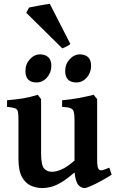

<svg xmlns="http://www.w3.org/2000/svg" viewBox="-20 -960 603 995"><path d="M558.6 -54.7Q534.7 -39.1 505.1 -22.9Q475.6 -6.8 451.2 3.9Q426.8 14.6 418.9 14.6Q401.4 14.6 386.7 -0.7Q372.1 -16.1 366.2 -66.4Q325.7 -31.2 295.9 -13.9Q266.1 3.4 243.2 9Q220.2 14.6 199.2 14.6Q168.9 14.6 140.6 2.4Q112.3 -9.8 94 -42.5Q75.7 -75.2 75.7 -136.2V-336.4Q75.7 -367.2 73 -380.9Q70.3 -394.5 57.9 -398.9Q45.4 -403.3 16.6 -406.2V-440.4Q65.4 -444.8 100.3 -450.4Q135.3 -456.1 175.8 -468.8L192.9 -446.3V-167Q192.9 -106.4 207.5 -88.1Q222.2 -69.8 249.5 -69.8Q270 -69.8 298.1 -81.5Q326.2 -93.3 366.2 -127.9V-336.4Q366.2 -365.7 362.5 -379.9Q358.9 -394 345.2 -399.4Q331.5 -404.8 301.8 -406.2V-440.4Q350.6 -444.8 390.4 -452.4Q430.2 -460 465.3 -468.8L483.4 -446.3V-138.7Q483.4 -108.9 485.8 -96.9Q488.3 -85 494.6 -80.1Q500 -75.7 510.7 -78.1Q521.5 -80.6 546.4 -91.3ZM246.1 -619.1Q246.1 -583.5 223.4 -558.1Q200.7 -532.7 169.4 -532.7Q111.8 -532.7 111.8 -592.3Q111.8 -627.9 134.8 -653.1Q157.7 -678.2 188 -678.2Q214.8 -678.2 230.5 -663.3Q246.1 -648.4 246.1 -619.1ZM452.1 -619.1Q452.1 -583.5 429.7 -558.1Q407.2 -532.7 376 -532.7Q317.9 -532.7 317.9 -592.3Q317.9 -627.9 341.1 -653.1Q364.3 -678.2 394 -678.2Q421.4 -678.2 436.8 -663.3Q452.1 -648.4 452.1 -619.1ZM344.7 -731.9Q338.4 -726.1 324.7 -719Q311 -711.9 302.7 -709.5L116.2 -893.6L130.4 -920.9Q135.3 -921.9 150.1 -924.8Q165 -927.7 183.1 -931.2Q201.2 -934.6 216.8 -937Q232.4 -939.5 238.3 -939.9Z"/></svg>

Font: Gentium Plus
Style: Bold
Weight: 700
Designer: Victor Gaultney, Annie Olsen, Iska Routamaa, Becca Hirsbrunner
Foundry: SIL International
Version: Version 6.101